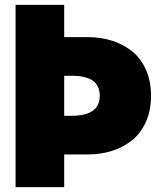

<svg xmlns="http://www.w3.org/2000/svg" viewBox="-20 -770 653 790"><path d="M244.1 0H44.1V-750H244.1V-617.3H340.5Q395.9 -617.3 442.7 -602Q489.5 -586.8 525.2 -557.5Q560.9 -528.2 581.1 -481.6Q601.4 -435 601.4 -375.9Q601.4 -316.8 581.1 -270.2Q560.9 -223.6 525.2 -194.3Q489.5 -165 442.7 -149.8Q395.9 -134.5 340.5 -134.5H244.1ZM275 -458.2H244.1V-293.6H275Q390.5 -293.6 390.5 -375.9Q390.5 -396.4 383.4 -411.6Q376.4 -426.8 365.5 -435.5Q354.5 -444.1 338.6 -449.5Q322.7 -455 308 -456.6Q293.2 -458.2 275 -458.2Z"/></svg>

Font: Spartan MB Black
Style: Regular
Weight: 900
Designer: Matt Bailey, Mirko Velimirovic
Foundry: Matt Bailey
Version: Version 1.005